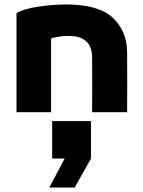

<svg xmlns="http://www.w3.org/2000/svg" viewBox="-20 -503 640 861"><path d="M54 0V-444Q87 -464 154 -473.5Q221 -483 275 -483Q422 -483 485.5 -423.5Q549 -364 550 -271Q551 -136 550 0H393Q394 -125 393 -250Q392 -295 365.5 -318.5Q339 -342 288 -342Q265 -342 242 -338.5Q219 -335 209 -330V0ZM388 40V208L315 338H201L270 208H214V40Z"/></svg>

Font: Kreadon
Style: Regular
Weight: 400
Designer: kohakuno
Foundry: StudioGnu
Version: Version 1.000;Glyphs 3.1.2 (3151)